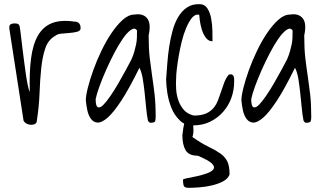

<svg xmlns="http://www.w3.org/2000/svg" viewBox="-20 -610 1560 934"><path d="M25.4 -470.7V-478.5Q25.4 -488.3 32.7 -492.2Q40 -496.1 49.8 -496.1Q57.6 -496.1 64.5 -494.6Q71.3 -493.2 75.2 -483.4Q78.1 -468.8 81.1 -442.9Q84 -417 87.9 -385.7Q91.8 -354.5 96.2 -319.8Q100.6 -285.2 105 -254.4Q109.4 -223.6 114.3 -199.2Q119.1 -174.8 125 -162.1Q122.1 -255.9 130.9 -324.7Q139.6 -393.6 164.6 -437Q189.5 -480.5 232.9 -497.6Q276.4 -514.6 341.8 -504.9Q372.1 -504.9 372.1 -472.7Q372.1 -460 355.5 -455.6Q338.9 -451.2 318.4 -449.7Q297.9 -448.2 278.3 -446.3Q258.8 -444.3 250 -436.5Q214.8 -417 200.7 -376Q186.5 -335 180.7 -279.3Q174.8 -223.6 172.4 -157.7Q169.9 -91.8 159.2 -22.5Q159.2 -12.7 151.4 -7.8Q143.6 -2.9 132.3 -2.9Q121.1 -2.9 110.8 -7.8Q100.6 -12.7 94.7 -22.5Z M699.2 -25.4Q694.3 -50.8 690.9 -86.4Q687.5 -122.1 683.6 -158.7Q679.7 -195.3 674.3 -227.5Q668.9 -259.8 658.2 -280.3Q608.4 -178.7 570.3 -120.6Q532.2 -62.5 503.4 -37.6Q474.6 -12.7 455.1 -13.7Q435.5 -14.6 422.9 -31.2Q410.2 -47.9 404.8 -73.7Q399.4 -99.6 397.5 -122.1Q397.5 -143.6 407.2 -182.6Q417 -221.7 433.6 -268.1Q450.2 -314.5 473.1 -362.3Q496.1 -410.2 522.5 -449.2Q548.8 -488.3 577.1 -513.7Q605.5 -539.1 633.8 -539.1Q675.8 -545.9 695.8 -521Q715.8 -496.1 703.1 -437.5Q703.1 -373 708.5 -327.1Q713.9 -281.2 720.2 -239.3Q726.6 -197.3 731.9 -151.4Q737.3 -105.5 737.3 -41Q737.3 -29.3 734.9 -21Q732.4 -12.7 710.9 -12.7Q708 -12.7 703.6 -17.6Q699.2 -22.5 699.2 -25.4ZM646.5 -461.9Q635.7 -477.5 617.2 -464.8Q598.6 -452.1 578.1 -422.9Q557.6 -393.6 536.1 -352.5Q514.6 -311.5 496.1 -269.5Q477.5 -227.5 463.9 -189.9Q450.2 -152.3 445.3 -127.9Q445.3 -92.8 456.1 -88.4Q466.8 -84 482.4 -99.6Q498 -115.2 518.1 -144.5Q538.1 -173.8 557.1 -207Q576.2 -240.2 593.3 -271.5Q610.4 -302.7 620.1 -322.3Q628.9 -342.8 633.8 -360.4Q638.7 -377.9 642.1 -394Q645.5 -410.2 646 -426.8Q646.5 -443.4 646.5 -461.9Z M870.1 264.6Q870.1 260.7 890.1 256.8Q910.2 252.9 936 247.6Q961.9 242.2 986.3 233.4Q1010.7 224.6 1018.6 212.9Q1026.4 201.2 1010.7 185.5Q995.1 169.9 942.4 147.5Q898.4 147.5 882.8 120.6Q867.2 93.8 867.2 47.9Q871.1 11.7 876 -8.8Q863.3 -14.6 854.5 -24.4Q828.1 -49.8 814 -85Q799.8 -120.1 793.9 -158.7Q788.1 -197.3 788.1 -224.6Q791 -259.8 793.9 -301.3Q796.9 -342.8 803.2 -383.8Q809.6 -424.8 819.8 -461.9Q830.1 -499 847.2 -527.8Q864.3 -556.6 889.6 -573.7Q915 -590.8 951.2 -589.8Q975.6 -589.8 988.8 -569.3Q1002 -548.8 1007.3 -519.5Q1012.7 -490.2 1013.2 -459.5Q1013.7 -428.7 1013.7 -409.2Q994.1 -409.2 981.4 -426.3Q968.8 -443.4 961.9 -465.8Q955.1 -488.3 952.1 -509.8L949.2 -538.1Q948.2 -538.1 945.8 -538.6Q943.4 -539.1 942.4 -539.1Q925.8 -539.1 911.6 -520.5Q897.5 -502 885.3 -473.1Q873 -444.3 864.3 -408.7Q855.5 -373 849.6 -338.9Q843.8 -304.7 840.3 -275.9Q836.9 -247.1 836.9 -231.4Q835 -206.1 836.9 -175.8Q838.9 -145.5 848.6 -119.1Q858.4 -92.8 876 -73.7Q893.6 -54.7 922.9 -47.9Q959 -47.9 981.4 -57.6Q1003.9 -67.4 1018.1 -84Q1032.2 -100.6 1040 -121.1Q1047.9 -141.6 1055.2 -163.6Q1062.5 -185.5 1070.3 -207Q1078.1 -228.5 1092.8 -247.1Q1104.5 -250 1109.9 -246.6Q1115.2 -243.2 1117.2 -237.3Q1119.1 -231.4 1119.1 -223.6V-212.9Q1119.1 -171.9 1105.5 -133.8Q1091.8 -95.7 1065.4 -65.9Q1039.1 -36.1 1002.4 -18.1Q965.8 0 919.9 0Q920.9 8.8 920.9 18.6Q921.9 39.1 916 56.6Q960.9 87.9 994.6 104Q1028.3 120.1 1051.3 136.2Q1074.2 152.3 1085.4 174.3Q1096.7 196.3 1096.7 238.3Q1089.8 258.8 1066.4 271.5Q1043 284.2 1012.7 291.5Q982.4 298.8 950.7 301.3Q918.9 303.7 896.5 303.7Q876 303.7 873 291.5Q870.1 279.3 870.1 264.6Z M1456.1 -25.4Q1451.2 -50.8 1447.8 -86.4Q1444.3 -122.1 1440.4 -158.7Q1436.5 -195.3 1431.2 -227.5Q1425.8 -259.8 1415 -280.3Q1365.2 -178.7 1327.1 -120.6Q1289.1 -62.5 1260.3 -37.6Q1231.4 -12.7 1211.9 -13.7Q1192.4 -14.6 1179.7 -31.2Q1167 -47.9 1161.6 -73.7Q1156.2 -99.6 1154.3 -122.1Q1154.3 -143.6 1164.1 -182.6Q1173.8 -221.7 1190.4 -268.1Q1207 -314.5 1230 -362.3Q1252.9 -410.2 1279.3 -449.2Q1305.7 -488.3 1334 -513.7Q1362.3 -539.1 1390.6 -539.1Q1432.6 -545.9 1452.6 -521Q1472.7 -496.1 1460 -437.5Q1460 -373 1465.3 -327.1Q1470.7 -281.2 1477.1 -239.3Q1483.4 -197.3 1488.8 -151.4Q1494.1 -105.5 1494.1 -41Q1494.1 -29.3 1491.7 -21Q1489.3 -12.7 1467.8 -12.7Q1464.8 -12.7 1460.4 -17.6Q1456.1 -22.5 1456.1 -25.4ZM1403.3 -461.9Q1392.6 -477.5 1374 -464.8Q1355.5 -452.1 1335 -422.9Q1314.5 -393.6 1293 -352.5Q1271.5 -311.5 1252.9 -269.5Q1234.4 -227.5 1220.7 -189.9Q1207 -152.3 1202.1 -127.9Q1202.1 -92.8 1212.9 -88.4Q1223.6 -84 1239.3 -99.6Q1254.9 -115.2 1274.9 -144.5Q1294.9 -173.8 1314 -207Q1333 -240.2 1350.1 -271.5Q1367.2 -302.7 1377 -322.3Q1385.7 -342.8 1390.6 -360.4Q1395.5 -377.9 1398.9 -394Q1402.3 -410.2 1402.8 -426.8Q1403.3 -443.4 1403.3 -461.9Z"/></svg>

Font: Shadows Into Light
Style: Regular
Weight: 400
Designer: Kimberly Geswein
Foundry: Kimberly Geswein
Version: Version 001.000